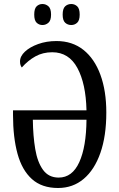

<svg xmlns="http://www.w3.org/2000/svg" viewBox="-20 -930 595 959"><path d="M270 9Q189 9 139.5 -35.5Q90 -80 67.5 -162Q45 -244 45 -356V-379H412Q409 -512 366.5 -590.5Q324 -669 241 -669Q194 -669 157 -648.5Q120 -628 89 -593Q85 -598 82.5 -605Q80 -612 80 -623Q80 -649 104.5 -672Q129 -695 170.5 -710Q212 -725 262 -725Q341 -725 396.5 -681Q452 -637 481.5 -556.5Q511 -476 511 -368Q511 -251 481.5 -166.5Q452 -82 398 -36.5Q344 9 270 9ZM273 -43Q341 -43 376 -120Q411 -197 412 -332H144Q145 -251 156 -185.5Q167 -120 195 -81.5Q223 -43 273 -43ZM336 -805Q318 -805 305.5 -816.5Q293 -828 293 -857Q293 -887 305.5 -898.5Q318 -910 336 -910Q353 -910 365.5 -898.5Q378 -887 378 -857Q378 -828 365.5 -816.5Q353 -805 336 -805ZM192 -805Q175 -805 163 -816.5Q151 -828 151 -857Q151 -887 163 -898.5Q175 -910 192 -910Q209 -910 222 -898.5Q235 -887 235 -857Q235 -828 222 -816.5Q209 -805 192 -805Z"/></svg>

Font: Noto Serif ExtraCondensed
Style: Regular
Weight: 400
Width: 2
Designer: Monotype Design Team
Foundry: Monotype Imaging Inc.
Version: Version 2.015